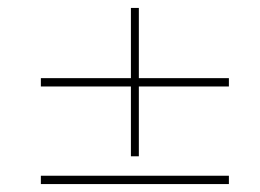

<svg xmlns="http://www.w3.org/2000/svg" viewBox="-20 -494 655 484"><path d="M83 -276V-297H310V-474H330V-297H557V-276H330V-100H310V-276ZM557 -51V-30H83V-51Z"/></svg>

Font: Elsie Swash Caps
Style: Regular
Weight: 400
Designer: Alejandro Inler
Foundry: Alejandro Inler
Version: 1.003